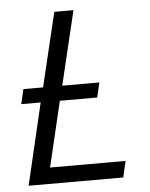

<svg xmlns="http://www.w3.org/2000/svg" viewBox="-51 -735 606 778"><g transform="rotate(-5 252.0 -346.5)"><path d="M34 0 112 -332H33L47 -392H127L199 -693H277L205 -392H356L342 -332H190L127 -66H434L419 0Z"/></g></svg>

Font: Ubuntu Sans
Style: Italic
Weight: 400
Italic angle: -13.5°
Designer: Dalton Maag Ltd
Foundry: Dalton Maag Ltd
Version: Version 1.006